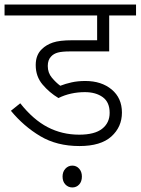

<svg xmlns="http://www.w3.org/2000/svg" viewBox="-20 -642 618 844"><path d="M353 -237Q322 -237 292.5 -230.5Q263 -224 237 -211Q197 -235 167 -270.5Q137 -306 137 -356Q137 -379 144 -396.5Q151 -414 164 -426Q183 -445 212.5 -455Q242 -465 296 -465H407V-574H0V-622H578V-574H460V-416H288Q253 -416 234.5 -411Q216 -406 205 -394Q190 -379 190 -352Q190 -322 208 -300.5Q226 -279 245 -265Q268 -274 295 -280Q322 -286 355 -286Q426 -286 471 -248.5Q516 -211 516 -147Q516 -84 469.5 -42Q423 0 329 0Q230 0 157 -43.5Q84 -87 28 -155L69 -188Q126 -116 189.5 -83Q253 -50 328 -50Q396 -50 429 -76Q462 -102 462 -146Q462 -193 431.5 -215Q401 -237 353 -237ZM255 134Q255 113 267.5 99.5Q280 86 298 86Q316 86 328 99.5Q340 113 340 134Q340 156 328 169Q316 182 298 182Q280 182 267.5 169Q255 156 255 134Z"/></svg>

Font: Noto Sans Light
Style: Italic
Weight: 300
Italic angle: -12°
Designer: Monotype Design Team
Foundry: Monotype Imaging Inc.
Version: Version 2.013; ttfautohint (v1.8.4.7-5d5b)